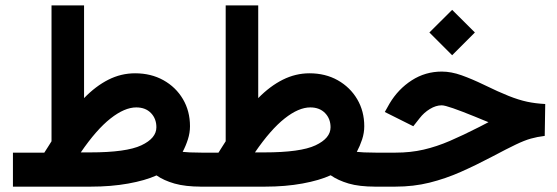

<svg xmlns="http://www.w3.org/2000/svg" viewBox="-20 -697 2079 717"><path d="M662.1 -129.9Q670.9 -128.9 688.7 -127.9Q706.5 -127 732.4 -127H747.1V0H732.9Q671.9 0 631.8 -11.5Q591.8 -22.9 564.5 -42Q522.5 -22.9 458.7 -11.5Q395 0 318.8 0H28.3V-127H145.5Q152.3 -137.7 159.2 -148.4Q166 -159.2 172.4 -169.4V-676.8H293.9V-330.6Q337.4 -375.5 384.8 -399.4Q432.1 -423.3 484.4 -423.3Q543.9 -423.3 590.3 -397.5Q636.7 -371.6 663.1 -326.9Q689.5 -282.2 689.5 -225.6Q689.5 -200.7 681.6 -176.3Q673.8 -151.9 662.1 -129.9ZM316.9 -127.9Q451.7 -127.9 507.8 -154.3Q564 -180.7 564 -221.7Q564 -253.9 543.7 -274.9Q523.4 -295.9 488.8 -295.9Q445.3 -295.9 392.8 -254.6Q340.3 -213.4 281.7 -127.9Z M1312.5 -129.9Q1321.8 -128.9 1339.4 -127.9Q1356.9 -127 1382.8 -127H1397.5V0H1382.3Q1321.3 0 1281.7 -11.7Q1242.2 -23.4 1214.8 -42.5Q1173.3 -23.4 1109.6 -11.7Q1045.9 0 969.7 0H727.5V-127H795.9Q802.7 -138.2 809.6 -148.7Q816.4 -159.2 822.8 -169.4V-676.8H944.3V-330.6Q988.3 -375.5 1036.1 -399.4Q1084 -423.3 1135.7 -423.3Q1195.3 -423.3 1241.5 -397.2Q1287.6 -371.1 1314 -326.4Q1340.3 -281.7 1340.3 -225.6Q1340.3 -200.7 1332.3 -176.3Q1324.2 -151.9 1312.5 -129.9ZM967.3 -127.9Q1102.1 -127.9 1158.2 -154.3Q1214.4 -180.7 1214.4 -221.7Q1214.4 -253.9 1193.8 -274.9Q1173.3 -295.9 1138.7 -295.9Q1095.2 -295.9 1043 -254.6Q990.7 -213.4 932.1 -127.9Z M1583.5 -575.7 1668.5 -660.2 1753.4 -575.7 1668.5 -490.7ZM1377.9 0V-127H1457.5Q1513.2 -127 1561.8 -138.2Q1610.4 -149.4 1660.2 -170.9Q1710 -192.4 1769.5 -222.7L1804.2 -240.7Q1795.9 -243.7 1785.4 -248.3Q1774.9 -252.9 1752.9 -261.7Q1703.6 -281.7 1672.1 -292.7Q1640.6 -303.7 1629.4 -303.7Q1607.9 -303.7 1585.4 -290Q1563 -276.4 1546.9 -255.4L1523.4 -225.6L1417 -278.8L1434.6 -310.1Q1466.8 -364.3 1517.6 -397Q1568.4 -429.7 1629.9 -429.7Q1665 -429.7 1703.9 -415.8Q1742.7 -401.9 1786.1 -380.9Q1842.3 -353.5 1879.9 -338.6Q1917.5 -323.7 1948.5 -317.1Q1979.5 -310.5 2016.1 -308.6L2014.2 -189.5Q1985.8 -186 1962.4 -179.4Q1939 -172.9 1906.2 -157.2Q1873.5 -141.6 1817.4 -111.8Q1757.3 -80.1 1700.4 -54.9Q1643.6 -29.8 1584 -14.9Q1524.4 0 1456.1 0Z"/></svg>

Font: Vazir FD-WOL
Style: Bold-FD-WOL
Weight: 700
Designer: Saber Rastikerdar
Foundry: Saber Rastikerdar
Version: Version 30.1.0